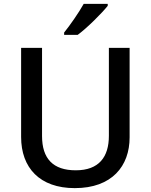

<svg xmlns="http://www.w3.org/2000/svg" viewBox="-20 -1027 778 991"><path d="M536 -997V-1007H412C387 -962 341 -896 311 -859V-847H381C430 -883 507 -960 536 -997ZM649 -318V-780H542V-326C542 -217 491 -148 371 -148C254 -148 197 -208 197 -325V-780H89V-320C89 -161 185 -56 366 -56C558 -56 649 -170 649 -318Z"/></svg>

Font: Noto Sans Malayalam UI Medium
Style: Regular
Weight: 500
Designer: Jelle Bosma - Monotype Design Team
Foundry: Monotype Imaging Inc.
Version: Version 2.104